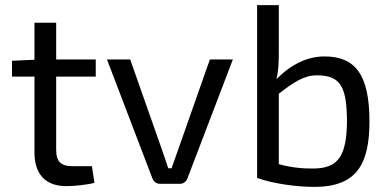

<svg xmlns="http://www.w3.org/2000/svg" viewBox="-20 -720 1521 752"><path d="M200 -420H355V-487H200V-631H115V-486L27 -482V-420H115V-123C115 -38 158 9 240 9C264 9 318 5 350 -4L340 -69H266C218 -69 200 -87 200 -134Z M892 -487H802L682 -146L652 -61H639C630 -88 620 -118 610 -146L490 -487H399L577 -21C582 -8 593 0 607 0H684C698 0 709 -8 714 -21Z M1072 -700H987V-23C1052 0 1143 12 1211 12C1378 12 1427 -78 1427 -245C1427 -428 1371 -499 1251 -499C1185 -499 1121 -469 1063 -410C1071 -444 1072 -477 1072 -518ZM1072 -353C1129 -397 1170 -425 1221 -425C1315 -425 1338 -379 1339 -245C1338 -107 1303 -61 1209 -60C1167 -59 1119 -64 1072 -77Z"/></svg>

Font: SnT
Style: Regular
Weight: 400
Designer: Natanael Gama
Version: Version 1.001;PS 001.001;hotconv 1.0.70;makeotf.lib2.5.58329